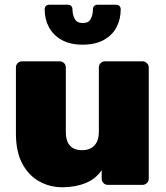

<svg xmlns="http://www.w3.org/2000/svg" viewBox="-20 -778 697 808"><path d="M242 10Q189 10 144.5 -15Q100 -40 73.5 -90Q47 -140 47 -216V-494Q47 -505 54.5 -512.5Q62 -520 73 -520H231Q242 -520 249.5 -512.5Q257 -505 257 -494V-223Q257 -146 326 -146Q359 -146 377.5 -166Q396 -186 396 -223V-494Q396 -505 403.5 -512.5Q411 -520 422 -520H580Q590 -520 598 -512.5Q606 -505 606 -494V-26Q606 -15 598 -7.5Q590 0 580 0H434Q423 0 415.5 -7.5Q408 -15 408 -26V-62Q383 -25 340 -7.5Q297 10 242 10ZM328 -590Q275 -590 239.5 -610Q204 -630 186 -663.5Q168 -697 168 -739Q168 -747 173 -752.5Q178 -758 187 -758H266Q275 -758 280 -752.5Q285 -747 285 -739Q285 -716 294.5 -698.5Q304 -681 328 -681Q353 -681 362 -698.5Q371 -716 371 -739Q371 -747 376 -752.5Q381 -758 390 -758H469Q478 -758 483 -752.5Q488 -747 488 -739Q488 -697 470.5 -663.5Q453 -630 417 -610Q381 -590 328 -590Z"/></svg>

Font: Rubik ExtraBold
Style: Regular
Weight: 800
Designer: Hubert and Fischer
Foundry: Hubert and Fischer
Version: Version 2.300;gftools[0.9.30]